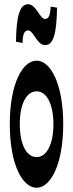

<svg xmlns="http://www.w3.org/2000/svg" viewBox="-20 -868 343 902"><path d="M152 14C218 14 277 -96 277 -285C277 -473 218 -583 152 -583C85 -583 26 -473 26 -285C26 -96 85 14 152 14ZM55 -672 86 -666C87 -710 95 -725 112 -725C138 -725 153 -656 192 -656C231 -656 246 -710 248 -832L218 -837C216 -794 208 -779 192 -779C166 -779 151 -848 112 -848C73 -848 57 -794 55 -672ZM73 -285C73 -379 104 -439 152 -439C199 -439 231 -379 231 -285C231 -190 199 -130 152 -130C104 -130 73 -190 73 -285Z"/></svg>

Font: 寒蝉无机体 CompactMedium
Style: Regular
Weight: 500
Width: 3
Designer: ChillTanhei {Warren2060}; 
Source Han Sans {Ryoko NISHIZUKA 西塚涼子 (kana, bopomofo & ideographs); Paul D. Hunt (Latin, Gre
Foundry: ChillType&Adobe
Version: Version 1.000;Glyphs 3.1.1 (3135)